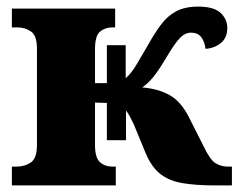

<svg xmlns="http://www.w3.org/2000/svg" viewBox="-20 -562 723 582"><path d="M16 0V-57H30Q55 -57 73.5 -69.5Q92 -82 92 -123V-415Q92 -454 74 -466.5Q56 -479 32 -479H16V-536H329V-479H321Q299 -479 283.5 -466.5Q268 -454 268 -413V-310H304V-425H361V-325Q377 -338 394 -366.5Q411 -395 430 -428Q449 -462 468.5 -488Q488 -514 514.5 -528Q541 -542 581 -542Q628 -542 648.5 -523Q669 -504 669 -477Q669 -448 650 -432Q631 -416 603 -414Q600 -437 589.5 -450Q579 -463 559 -463Q541 -463 525.5 -447Q510 -431 485 -389Q462 -350 445 -329Q428 -308 411 -297Q460 -293 494.5 -273.5Q529 -254 553 -206L596 -121Q616 -78 633 -67.5Q650 -57 671 -57H683V0H631Q573 0 532.5 -7Q492 -14 465.5 -35Q439 -56 421 -99L386 -184Q381 -195 375 -206.5Q369 -218 362 -227V-137H304V-250L268 -251V-122Q268 -84 283 -70.5Q298 -57 321 -57H331V0Z"/></svg>

Font: Noto Serif ExtraBold
Style: Regular
Weight: 800
Designer: Monotype Design Team
Foundry: Monotype Imaging Inc.
Version: Version 2.014